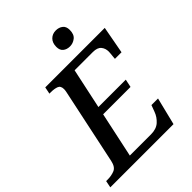

<svg xmlns="http://www.w3.org/2000/svg" viewBox="-276 -1045 1175 1175"><g transform="rotate(-45 311.0 -457.5)"><path d="M-22 0 -13 -45H0Q33 -45 60 -56Q87 -67 96 -110L200 -601Q203 -615 203 -625Q203 -654 182.5 -661.5Q162 -669 133 -669H120L129 -714H644L611 -536H554Q554 -540 555.5 -553.5Q557 -567 558 -579Q559 -591 559 -594Q559 -622 543 -641.5Q527 -661 488 -661H330L274 -399H511L500 -347H263L200 -53H383Q430 -53 457 -77.5Q484 -102 496 -135L512 -178H569L525 0ZM414 -784Q387 -784 369.5 -798Q352 -812 352 -841Q352 -876 371.5 -895.5Q391 -915 421 -915Q447 -915 465.5 -901Q484 -887 484 -857Q484 -818 462 -801Q440 -784 414 -784Z"/></g></svg>

Font: Noto Serif Medium
Style: Italic
Weight: 500
Italic angle: -12°
Designer: Monotype Design Team
Foundry: Monotype Imaging Inc.
Version: Version 2.014; ttfautohint (v1.8.4.7-5d5b)